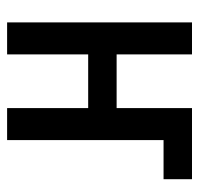

<svg xmlns="http://www.w3.org/2000/svg" viewBox="-30 -530 560 540"><g transform="rotate(90 250.0 -260.0)"><path d="M43 0V-520H133V-308H284V-520H484V-440H374V0H284V-228H133V0Z"/></g></svg>

Font: Iosevka Bendy Medium
Style: Regular
Weight: 500
Monospace: yes
Designer: Belleve Invis
Foundry: Belleve Invis
Version: Version 30.1.2